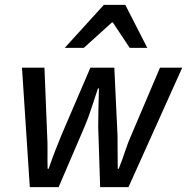

<svg xmlns="http://www.w3.org/2000/svg" viewBox="-20 -766 766 786"><path d="M102 0 70 -489H162L173 -214Q175 -183 174.5 -146.5Q174 -110 175 -75H179Q191 -110 205 -146.5Q219 -183 232 -214L350 -489H448L461 -214Q461 -183 461.5 -146.5Q462 -110 462 -75H466Q480 -110 492 -146.5Q504 -183 518 -214L635 -489H726L506 0H390L382 -247Q382 -285 383 -322Q384 -359 385 -404H381Q366 -359 354 -322Q342 -285 326 -247L220 0ZM245 -570 405 -746H493L583 -570H511L442 -674H438L323 -570Z"/></svg>

Font: Source Sans 3 ExtraLight Medium
Style: Italic
Weight: 500
Italic angle: -11°
Version: Version 3.052;hotconv 1.1.0;makeotfexe 2.6.0